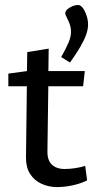

<svg xmlns="http://www.w3.org/2000/svg" viewBox="-20 -734 382 767"><path d="M207 13.3Q174.9 13.3 146.2 0.3Q117.5 -12.7 100.7 -38.5Q83.8 -64.4 83.8 -103.8L87.3 -389.3H13.3V-440L87.8 -450L88.8 -525.9L174.5 -539.7L173.3 -450H318.8L312 -389.3H173L169.5 -131.6Q168.5 -93.1 187.8 -75.9Q207.1 -58.8 236.6 -58.8Q257.6 -58.8 280.6 -62.3Q303.6 -65.8 320.3 -71.3L328.1 -13.5Q304.4 -1.3 271.8 6Q239.3 13.3 207 13.3ZM240.5 -681.8Q241.5 -690.4 249.9 -697.6Q258.4 -704.8 269.9 -709.5Q281.4 -714.1 291.5 -714.1Q302.1 -714.1 311.2 -701.7Q320.2 -689.2 326 -671.1Q331.8 -653 331.8 -635.9Q331.8 -617.1 324.3 -596Q316.9 -574.8 301.4 -547.9Q285.9 -521 259.6 -484.2L224.4 -506.1Q243 -538.7 253.3 -562.8Q263.6 -586.8 263.6 -607.1Q263.6 -624.1 258 -638.8Q252.4 -653.4 246.5 -664.7Q240.5 -676 240.5 -681.8Z"/></svg>

Font: Ancizar Sans Thin
Style: Regular
Weight: 100
Designer: Cesar Puertas, Viviana Monsalve, Julian Moncada, Julian Prieto, Jose Castro, Mariel Hernandez, Felipe Aragon, Sara Alarc
Version: Version 8.100